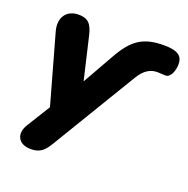

<svg xmlns="http://www.w3.org/2000/svg" viewBox="-124 -621 910 928"><g transform="rotate(20 331.0 -157.0)"><path d="M130 189C174 189 197 172 223 128L485 -306C514 -355 546 -370 579 -370C595 -370 615 -368 621 -368C646 -368 662 -405 662 -441C662 -480 640 -503 566 -503C460 -503 407 -469 349 -365L259 -206L208 -424C195 -481 174 -501 127 -501C65 -501 31 -454 50 -386L149 -33L74 88C42 140 65 189 130 189Z"/></g></svg>

Font: SN Pro Heavy
Style: Italic
Weight: 800
Italic angle: -9°
Designer: Tobias Whetton
Foundry: Supernotes
Version: Version 1.001;Glyphs 3.2 (3249)